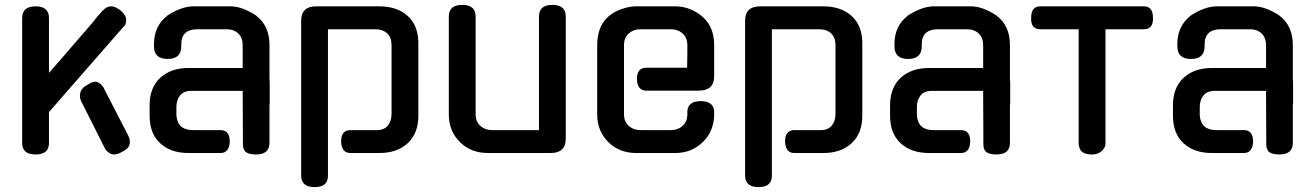

<svg xmlns="http://www.w3.org/2000/svg" viewBox="-20 -628 5385 788"><path d="M71 -554Q71 -602 126 -602Q181 -602 181 -554V-329Q191 -340 210.5 -362.5Q230 -385 237 -393L358 -533Q380 -562 399 -582Q417 -602 435 -602Q446 -602 454 -598Q462 -594 474 -586Q498 -565 498 -546Q498 -526 485 -516L181 -168V-41Q181 6 126 6Q71 6 71 -41ZM317 -205Q308 -220 308 -235Q308 -262 334 -277L349 -286Q357 -291 365 -292Q376 -294 386 -288Q395 -283 403 -272L506 -72Q513 -59 513 -45Q513 -20 483 -6Q464 6 447 6Q437 6 426 -2Q415 -10 410 -20Z M594 -153V-196Q594 -268 637.5 -308.5Q681 -349 754 -349H976V-442Q976 -473 958 -490.5Q940 -508 908 -508H791Q724 -508 724 -446V-438Q724 -386 668 -386Q612 -386 612 -438V-447Q612 -521 666 -563H665Q725 -602 774 -602H926Q974 -602 1033 -563H1032Q1086 -522 1086 -443V-302L1087 -290V-199H1086V-42Q1086 6 1031 6Q1004 6 990.5 -3Q977 -12 977 -36L976 -255H773Q735 -257 719 -236Q704 -217 704 -189V-154Q709 -94 772 -94H885Q923 -94 923 -47Q921 0 885 0H754Q681 0 637.5 -40Q594 -80 594 -153Z M1216 92V-543Q1216 -602 1278 -602H1537Q1607 -602 1650.5 -565Q1694 -528 1697 -459V-153Q1697 -81 1653.5 -40.5Q1610 0 1537 0H1418Q1382 0 1380 -47Q1380 -94 1418 -94H1518Q1556 -92 1572 -113Q1587 -132 1587 -160V-442Q1587 -474 1569 -491Q1551 -508 1519 -508H1326V93Q1326 140 1271 140Q1216 140 1216 92Z M1822 -159V-560Q1822 -608 1877 -608Q1932 -608 1932 -560V-154Q1934 -126 1953 -110Q1972 -94 2000 -94H2192V-560Q2192 -608 2247 -608Q2302 -608 2302 -560V-59Q2302 0 2240 0H1982Q1913 0 1867.5 -45Q1822 -90 1822 -159Z M2431 -443Q2431 -565 2548 -596Q2570 -602 2591 -602H2751Q2802 -602 2847 -572Q2911 -529 2911 -444V-315Q2911 -256 2848 -256H2632Q2596 -256 2594 -303Q2594 -350 2632 -350H2800L2801 -408V-448Q2799 -476 2780 -492Q2761 -508 2733 -508H2609Q2581 -508 2562 -492Q2543 -476 2541 -448V-154Q2543 -126 2562 -110Q2581 -94 2609 -94H2733Q2761 -94 2780 -110Q2799 -126 2801 -154V-173Q2805 -213 2856 -213Q2907 -213 2911 -173V-152Q2908 -86 2862.5 -43Q2817 0 2751 0H2591Q2522 0 2476.5 -45Q2431 -90 2431 -159Z M3038 92V-543Q3038 -602 3100 -602H3359Q3429 -602 3472.5 -565Q3516 -528 3519 -459V-153Q3519 -81 3475.5 -40.5Q3432 0 3359 0H3240Q3204 0 3202 -47Q3202 -94 3240 -94H3340Q3378 -92 3394 -113Q3409 -132 3409 -160V-442Q3409 -474 3391 -491Q3373 -508 3341 -508H3148V93Q3148 140 3093 140Q3038 140 3038 92Z M3633 -153V-196Q3633 -268 3676.5 -308.5Q3720 -349 3793 -349H4015V-442Q4015 -473 3997 -490.5Q3979 -508 3947 -508H3830Q3763 -508 3763 -446V-438Q3763 -386 3707 -386Q3651 -386 3651 -438V-447Q3651 -521 3705 -563H3704Q3764 -602 3813 -602H3965Q4013 -602 4072 -563H4071Q4125 -522 4125 -443V-302L4126 -290V-199H4125V-42Q4125 6 4070 6Q4043 6 4029.5 -3Q4016 -12 4016 -36L4015 -255H3812Q3774 -257 3758 -236Q3743 -217 3743 -189V-154Q3748 -94 3811 -94H3924Q3962 -94 3962 -47Q3960 0 3924 0H3793Q3720 0 3676.5 -40Q3633 -80 3633 -153Z M4249 -508Q4210 -508 4212 -555Q4212 -602 4249 -602H4675Q4712 -602 4712 -555Q4714 -508 4675 -508H4517V-36L4515 -26Q4498 6 4462 6Q4415 6 4409 -26L4407 -36V-508Z M4794 -153V-196Q4794 -268 4837.5 -308.5Q4881 -349 4954 -349H5176V-442Q5176 -473 5158 -490.5Q5140 -508 5108 -508H4991Q4924 -508 4924 -446V-438Q4924 -386 4868 -386Q4812 -386 4812 -438V-447Q4812 -521 4866 -563H4865Q4925 -602 4974 -602H5126Q5174 -602 5233 -563H5232Q5286 -522 5286 -443V-302L5287 -290V-199H5286V-42Q5286 6 5231 6Q5204 6 5190.5 -3Q5177 -12 5177 -36L5176 -255H4973Q4935 -257 4919 -236Q4904 -217 4904 -189V-154Q4909 -94 4972 -94H5085Q5123 -94 5123 -47Q5121 0 5085 0H4954Q4881 0 4837.5 -40Q4794 -80 4794 -153Z"/></svg>

Font: Gugi Cyrillic
Style: Regular
Weight: 400
Foundry: TAE System & Typefaces Co.
Version: Version 3.10 September 15, 2020